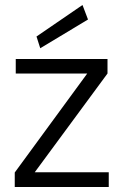

<svg xmlns="http://www.w3.org/2000/svg" viewBox="-20 -748 500 768"><path d="M39 0V-58L329 -454H43V-512H410V-454L119 -59H415V0ZM141 -555 126 -602 310 -728 332 -670Z"/></svg>

Font: DM Sans 12pt Light
Style: Regular
Weight: 300
Version: Version 4.004;gftools[0.9.30]